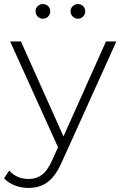

<svg xmlns="http://www.w3.org/2000/svg" viewBox="-39 -726 605 944"><path d="M102 198Q66 198 34.5 186Q3 174 -19 151L6 113Q26 134 49.5 144Q73 154 103 154Q139 154 166.5 134Q194 114 218 61L254 -19L261 -28L482 -522H533L265 71Q244 119 219.5 146.5Q195 174 166 186Q137 198 102 198ZM253 13 11 -522H64L284 -31ZM344 -634Q330 -634 319 -644.5Q308 -655 308 -670Q308 -686 319 -696Q330 -706 344 -706Q359 -706 369.5 -696Q380 -686 380 -670Q380 -655 369.5 -644.5Q359 -634 344 -634ZM172 -634Q157 -634 146.5 -644.5Q136 -655 136 -670Q136 -686 146.5 -696Q157 -706 172 -706Q187 -706 197.5 -696Q208 -686 208 -670Q208 -655 197.5 -644.5Q187 -634 172 -634Z"/></svg>

Font: Modern
Style: Regular
Weight: 300
Designer: Julieta Ulanovsky
Foundry: Julieta Ulanovsky
Version: Version 8.000